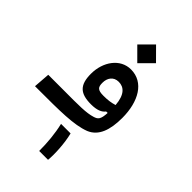

<svg xmlns="http://www.w3.org/2000/svg" viewBox="-281 -782 1140 1140"><g transform="rotate(45 289.0 -212.0)"><path d="M-8.3 2.9H16.6C200.7 2.9 317.4 2.9 397.9 -27.8C466.8 -55.7 491.7 -129.4 491.7 -230C491.7 -367.7 432.6 -470.7 324.7 -470.7C234.4 -470.7 174.3 -384.8 174.3 -284.2C174.3 -189.9 211.9 -155.8 303.2 -155.8C353 -155.8 381.8 -168.9 396.5 -189.5L409.2 -189.9C406.2 -133.3 394.5 -123 366.2 -114.3C318.4 -99.6 260.7 -100.1 126.5 -100.6H-0.5ZM281.2 257.3H355.5C360.8 208.5 356 115.7 339.4 51.8H259.3C274.9 117.7 281.2 187.5 281.2 257.3ZM409.2 -256.3C381.8 -248 356.9 -244.1 319.3 -244.1C270 -244.1 260.3 -257.8 260.3 -294.9C260.3 -333.5 281.2 -367.2 325.2 -367.2C368.7 -367.2 402.8 -337.9 409.2 -256.3ZM324.7 -522.9 403.3 -601.6 324.7 -680.7 246.1 -601.6Z"/></g></svg>

Font: CaskaydiaCove Nerd Font
Style: Regular
Weight: 400
Designer: Aaron Bell
Foundry: Saja Typeworks
Version: Version 2111.1;Nerd Fonts 2.3.3